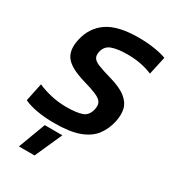

<svg xmlns="http://www.w3.org/2000/svg" viewBox="-212 -762 979 1096"><g transform="rotate(30 277.5 -214.0)"><path d="M198 10Q136 10 84.5 1Q33 -8 -2 -25L23 -144Q63 -126 112 -115Q161 -104 210 -104Q280 -104 315.5 -117Q351 -130 361 -176Q367 -205 356.5 -222Q346 -239 314.5 -252.5Q283 -266 224 -283Q129 -311 96.5 -353Q64 -395 80 -469Q99 -558 168.5 -606Q238 -654 374 -654Q432 -654 480.5 -646Q529 -638 557 -627L531 -508Q457 -539 367 -539Q304 -539 265 -525.5Q226 -512 217 -469Q212 -444 221.5 -429Q231 -414 260.5 -402Q290 -390 343 -375Q418 -354 454.5 -325Q491 -296 500 -259Q509 -222 499 -176Q487 -120 455.5 -78Q424 -36 362.5 -13Q301 10 198 10ZM91 226 158 47H274L194 226Z"/></g></svg>

Font: Kanit Medium
Style: Italic
Weight: 500
Italic angle: -12°
Designer: Katatrad Team
Foundry: CadsonDemak
Version: Version 2.000; ttfautohint (v1.8.3)